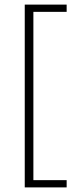

<svg xmlns="http://www.w3.org/2000/svg" viewBox="-20 -695 338 834"><path d="M87.5 119V-675H269.5V-643.5H125V87.5H269.5V119Z"/></svg>

Font: Anek Odia ExtraLight
Style: Regular
Weight: 250
Designer: Yesha Goshar & Mahesh Sahu (Odia), Yesha Goshar (Latin)
Foundry: Ek Type
Version: Version 1.003